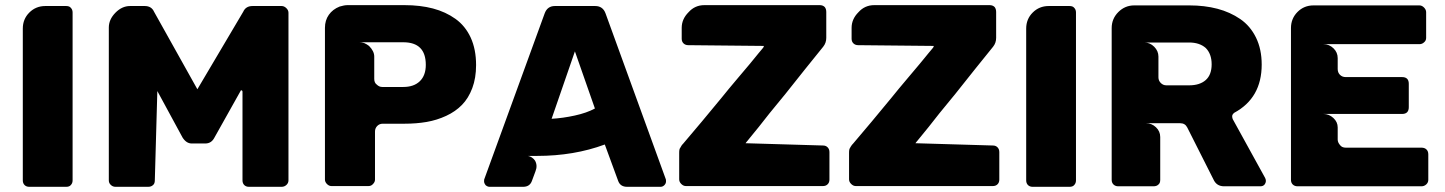

<svg xmlns="http://www.w3.org/2000/svg" viewBox="-20 -720 5568 740"><path d="M67.9 -24.9V-609.9Q67.9 -646.5 93 -671.6Q118.2 -696.8 154.8 -696.8H234.9Q247.6 -696.8 252.9 -689.9Q259.8 -683.1 259.8 -671.9V-24.9Q259.8 -13.7 252.9 -6.8Q247.6 0 234.9 0H92.8Q81.5 0 74.7 -6.8Q67.9 -13.7 67.9 -24.9Z M953.6 -696.8H1065.4Q1075.2 -696.8 1083.5 -688.7Q1091.8 -680.7 1091.8 -670.9V-24.9Q1091.8 -14.6 1084 -7.3Q1076.2 0 1065.4 0H939.5Q928.2 0 921.4 -6.8Q914.6 -13.7 914.6 -24.9V-366.2Q914.6 -372.1 908.7 -372.1L806.6 -189.9Q794.9 -167 771.5 -167H718.8Q698.2 -167 683.6 -189.9L586.4 -369.1L576.7 -24.9Q576.7 -12.2 569.8 -6.8Q563 0 550.8 0H425.8Q414.6 0 407.7 -6.8Q399.4 -13.7 399.4 -24.9V-613.8Q399.4 -645 424.8 -670.9Q450.2 -696.8 481.4 -696.8H537.6Q564 -696.8 573.7 -674.8L740.7 -376L917.5 -674.8Q927.2 -696.8 953.6 -696.8Z M1814.9 -469.2Q1814.9 -419.4 1800.3 -380.4Q1785.6 -341.3 1760.5 -315.7Q1735.4 -290 1699.5 -273.4Q1663.6 -256.8 1624.3 -250Q1585 -243.2 1539.1 -243.2H1455.1Q1442.4 -243.2 1433.8 -234.4Q1425.3 -225.6 1425.3 -212.9V-27.8Q1425.3 -18.6 1418 -11.2Q1411.1 -2.9 1400.4 -2.9H1257.3Q1248 -2.9 1240.2 -10.7Q1232.4 -18.6 1232.4 -27.8V-612.8Q1232.4 -641.6 1247.3 -662.8Q1262.2 -684.1 1289.1 -694.8Q1307.1 -700.2 1319.3 -700.2H1539.1Q1599.6 -700.2 1648.7 -687.3Q1697.8 -674.3 1735.6 -647.2Q1773.4 -620.1 1794.2 -575Q1814.9 -529.8 1814.9 -469.2ZM1621.1 -470.2Q1621.1 -557.1 1534.2 -557.1H1365.2Q1373 -557.1 1383.3 -554.2Q1394.5 -549.3 1402.3 -543Q1422.4 -522.9 1422.4 -502V-416Q1422.4 -400.9 1432.1 -394Q1441.4 -384.8 1453.1 -384.8H1534.2Q1575.2 -384.8 1598.1 -407Q1621.1 -429.2 1621.1 -470.2Z M1852.1 -5.9Q1845.7 -13.7 1845.7 -21Q1845.7 -28.8 1846.7 -29.8L2079.1 -668Q2089.4 -696.8 2118.7 -696.8H2273.9Q2303.7 -696.8 2314 -668L2545.9 -29.8Q2546.9 -28.8 2546.9 -21Q2546.9 -12.7 2540.5 -6.3Q2534.2 0 2525.9 0H2397Q2371.1 0 2362.8 -22L2311 -163.1Q2192.4 -119.1 2049.8 -119.1H2014.6Q2031.2 -116.2 2042 -101.1Q2052.7 -82 2043.9 -60.1L2029.8 -22Q2021.5 0 1996.1 0H1866.7Q1859.4 0 1852.1 -5.9ZM2272.9 -301.8 2195.8 -522 2106 -262.2Q2149.4 -264.6 2195.3 -274.7Q2241.2 -284.7 2272.9 -301.8Z M2612.8 -166Q2684.1 -249.5 2760.7 -342.8Q2788.1 -377 2823.7 -418.9Q2863.3 -465.8 2868.7 -472.2Q2876.5 -481.9 2888.7 -496.6Q2900.9 -511.2 2903.8 -515.1Q2918.9 -532.7 2921.4 -536.1Q2924.8 -541 2923.8 -543L2632.8 -545.9Q2621.6 -545.9 2614.5 -552.7Q2607.4 -559.6 2607.4 -570.8V-612.8Q2607.4 -646.5 2633.8 -672.9Q2658.2 -700.2 2694.8 -700.2H3139.6Q3151.4 -700.2 3158.7 -692.9Q3164.6 -685.5 3164.6 -673.8V-574.2Q3164.6 -554.7 3152.8 -540Q3087.4 -459.5 3007.8 -358.9Q2994.1 -341.8 2973.4 -316.9Q2952.6 -292 2945.8 -283.2Q2901.4 -226.1 2869.6 -188Q2866.2 -183.6 2862.1 -178.7Q2857.9 -173.8 2856 -171.4Q2854 -168.9 2853.5 -168L3151.9 -159.2Q3163.1 -159.2 3169.9 -152.1Q3176.8 -145 3176.8 -133.8V-27.8Q3176.8 -16.6 3169.9 -9.8Q3163.1 -2.9 3151.9 -2.9H2623.5Q2613.8 -2.9 2605.7 -11Q2597.7 -19 2597.7 -28.8V-130.9Q2597.7 -146 2601.6 -149.9Q2602.1 -151.9 2606.4 -158.2Q2607.9 -161.1 2612.8 -166Z M3267.6 -166Q3338.9 -249.5 3415.5 -342.8Q3442.9 -377 3478.5 -418.9Q3518.1 -465.8 3523.4 -472.2Q3531.2 -481.9 3543.5 -496.6Q3555.7 -511.2 3558.6 -515.1Q3573.7 -532.7 3576.2 -536.1Q3579.6 -541 3578.6 -543L3287.6 -545.9Q3276.4 -545.9 3269.3 -552.7Q3262.2 -559.6 3262.2 -570.8V-612.8Q3262.2 -646.5 3288.6 -672.9Q3313 -700.2 3349.6 -700.2H3794.4Q3806.2 -700.2 3813.5 -692.9Q3819.3 -685.5 3819.3 -673.8V-574.2Q3819.3 -554.7 3807.6 -540Q3742.2 -459.5 3662.6 -358.9Q3648.9 -341.8 3628.2 -316.9Q3607.4 -292 3600.6 -283.2Q3556.2 -226.1 3524.4 -188Q3521 -183.6 3516.8 -178.7Q3512.7 -173.8 3510.7 -171.4Q3508.8 -168.9 3508.3 -168L3806.6 -159.2Q3817.9 -159.2 3824.7 -152.1Q3831.5 -145 3831.5 -133.8V-27.8Q3831.5 -16.6 3824.7 -9.8Q3817.9 -2.9 3806.6 -2.9H3278.3Q3268.6 -2.9 3260.5 -11Q3252.4 -19 3252.4 -28.8V-130.9Q3252.4 -146 3256.3 -149.9Q3256.8 -151.9 3261.2 -158.2Q3262.7 -161.1 3267.6 -166Z M3935.1 -24.9V-609.9Q3935.1 -646.5 3960.2 -671.6Q3985.4 -696.8 4022 -696.8H4102.1Q4114.7 -696.8 4120.1 -689.9Q4127 -683.1 4127 -671.9V-24.9Q4127 -13.7 4120.1 -6.8Q4114.7 0 4102.1 0H3960Q3948.7 0 3941.9 -6.8Q3935.1 -13.7 3935.1 -24.9Z M4853 -7.8Q4847.2 -2 4837.9 -2H4697.8Q4668.5 -2 4656.7 -28.8L4555.7 -229Q4547.4 -245.1 4528.8 -245.1H4397Q4418.9 -245.1 4435.3 -229.5Q4451.7 -213.9 4451.7 -191.9V-26.9Q4451.7 -14.2 4444.8 -8.8Q4438 -2 4425.8 -2H4290Q4278.8 -2 4271.7 -8.8Q4264.6 -15.6 4264.6 -26.9V-611.8Q4264.6 -647.9 4290.3 -673.6Q4315.9 -699.2 4351.6 -699.2H4564Q4622.6 -699.2 4671.9 -686.3Q4721.2 -673.3 4760 -646.7Q4798.8 -620.1 4820.8 -575.2Q4842.8 -530.3 4842.8 -471.2Q4842.8 -342.3 4736.8 -285.2Q4729 -278.8 4729 -272Q4729 -267.1 4731 -261.2L4856 -34.2Q4858.9 -28.3 4858.9 -22.9Q4858.9 -15.1 4853 -7.8ZM4649.9 -472.2Q4649.9 -512.2 4627 -535.2Q4603 -556.2 4563 -556.2H4390.6Q4412.1 -556.2 4428.5 -539.8Q4444.8 -523.4 4444.8 -502V-421.9Q4444.8 -409.2 4453.9 -400.1Q4462.9 -391.1 4475.6 -391.1H4563Q4604 -391.1 4627 -411.4Q4649.9 -431.6 4649.9 -472.2Z M4955.6 -26.9V-611.8Q4955.6 -648.4 4980.7 -673.8Q5005.9 -699.2 5042.5 -699.2H5450.7Q5460.4 -699.2 5468.5 -690.9Q5476.6 -682.6 5476.6 -672.9V-574.2Q5476.6 -563.5 5468.8 -557.1Q5461.4 -549.8 5450.7 -549.8H5080.6Q5103 -549.8 5119.4 -533.9Q5135.7 -518.1 5135.7 -496.1V-454.1Q5135.7 -440.4 5144.5 -431.6Q5153.3 -422.9 5166.5 -422.9H5383.8Q5409.7 -422.9 5409.7 -397V-307.1Q5409.7 -280.8 5383.8 -280.8H5080.6Q5102.1 -280.8 5118.9 -265.4Q5135.7 -250 5135.7 -229V-182.1Q5135.7 -171.4 5144.5 -161.1Q5151.9 -150.9 5166.5 -150.9H5458.5Q5470.7 -150.9 5477.8 -144Q5484.9 -137.2 5484.9 -125V-26.9Q5484.9 -16.6 5477.1 -9.3Q5469.2 -2 5458.5 -2H4981Q4969.7 -2 4962.6 -8.8Q4955.6 -15.6 4955.6 -26.9Z"/></svg>

Font: Cunia
Style: Bold
Weight: 700
Designer: Alejo Bergmann, Denis Ignatov
Foundry: Hubert & Fischer
Version: Version 1.00 February 21, 2019, initial release